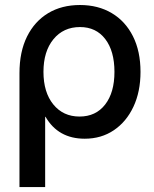

<svg xmlns="http://www.w3.org/2000/svg" viewBox="-20 -546 616 770"><path d="M58.1 204.1V-252.4Q58.1 -338.4 88.4 -399.4Q118.7 -460.4 173.1 -493.2Q227.5 -525.9 300.8 -525.9Q373.5 -525.9 428.2 -493.4Q482.9 -460.9 513.2 -400.6Q543.5 -340.3 543.5 -257.8Q543.5 -178.2 515.1 -117.9Q486.8 -57.6 436.5 -23.7Q386.2 10.3 319.8 10.3Q213.4 10.3 162.6 -77.6H161.1V204.1ZM298.8 -78.6Q364.3 -78.6 401.6 -126.7Q439 -174.8 439 -257.8Q439 -341.3 402.1 -389.4Q365.2 -437.5 300.8 -437.5Q234.4 -437.5 194.3 -388.7Q154.3 -339.8 154.3 -257.8Q154.3 -175.8 193.8 -127.2Q233.4 -78.6 298.8 -78.6Z"/></svg>

Font: Inter Display Medium
Style: Regular
Weight: 500
Designer: Rasmus Andersson
Foundry: rsms
Version: Version 4.001;git-9221beed3